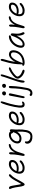

<svg xmlns="http://www.w3.org/2000/svg" viewBox="2531 -3331 1060 6162"><g transform="rotate(-90 3061.0 -250.0)"><path d="M221 10Q207 10 198 1Q189 -8 179 -27Q167 -52 159 -94.5Q151 -137 143.5 -188Q136 -239 128 -286Q117 -345 107 -377Q97 -409 89.5 -425Q82 -441 78.5 -450Q75 -459 77 -472Q78 -480 86 -486Q94 -492 109 -492Q137 -492 151 -473.5Q165 -455 172 -426.5Q179 -398 185 -366Q194 -319 201.5 -264Q209 -209 220 -158Q226 -124 236 -96Q262 -138 285 -179Q315 -235 343 -287Q371 -339 402.5 -385Q434 -431 476 -471Q489 -482 498 -488Q507 -494 521 -494Q530 -494 537.5 -489Q545 -484 548.5 -477Q552 -470 551 -462Q549 -453 544 -445.5Q539 -438 532 -431Q484 -386 452.5 -340.5Q421 -295 395 -246.5Q369 -198 340.5 -143.5Q312 -89 270 -25Q257 -6 246.5 2Q236 10 221 10Z M753 10Q694 10 655 -7Q616 -24 595 -55Q574 -86 569.5 -128Q565 -170 575 -220Q585 -268 612 -316.5Q639 -365 679 -405.5Q719 -446 768 -470.5Q817 -495 871 -495Q923 -495 955.5 -479.5Q988 -464 1000.5 -433Q1013 -402 1004 -354Q996 -314 972 -281.5Q948 -249 911.5 -226.5Q875 -204 830 -192Q785 -180 734 -180Q667 -180 646 -195Q641 -198 638 -201Q630 -161 637 -128Q643 -95 668.5 -75Q694 -55 743 -55Q794 -55 831 -69Q868 -83 894 -102Q920 -121 938 -135Q956 -149 968 -149Q982 -149 989 -139Q996 -129 992 -111Q988 -93 966 -72.5Q944 -52 909.5 -33Q875 -14 834.5 -2Q794 10 753 10ZM652 -249Q655 -249 658 -249Q669 -249 685 -245Q701 -241 734 -241Q789 -241 832.5 -256.5Q876 -272 903.5 -299.5Q931 -327 938 -363Q945 -396 930.5 -412.5Q916 -429 872 -429Q831 -429 793 -410.5Q755 -392 723 -360Q691 -328 669 -287Q659 -268 652 -249Z M1166 12Q1156 12 1149 4Q1142 -4 1139 -17.5Q1136 -31 1139 -47Q1152 -111 1163.5 -177Q1175 -243 1181.5 -299Q1188 -355 1186 -389Q1185 -412 1185.5 -425Q1186 -438 1188 -451Q1192 -468 1202.5 -479Q1213 -490 1228 -490Q1243 -490 1251 -472Q1259 -454 1258 -410Q1257 -369 1246 -298Q1247 -302 1249 -305Q1286 -377 1328 -419Q1370 -461 1412.5 -479Q1455 -497 1491 -497Q1511 -497 1517 -488.5Q1523 -480 1520 -469Q1518 -459 1509 -448.5Q1500 -438 1482 -436Q1430 -427 1390 -396.5Q1350 -366 1319.5 -317Q1289 -268 1265.5 -204Q1242 -140 1221 -64Q1213 -34 1206 -17.5Q1199 -1 1189.5 5.5Q1180 12 1166 12Z M1758 260Q1687 260 1640.5 242Q1594 224 1568.5 195Q1543 166 1535 133Q1527 100 1533 71Q1536 50 1551 34.5Q1566 19 1583 19Q1596 19 1601 27Q1606 35 1603 51Q1594 94 1612.5 127Q1631 160 1670.5 178Q1710 196 1763 196Q1826 196 1857 157.5Q1888 119 1903 48Q1915 -12 1917 -61.5Q1919 -111 1917 -155Q1914 -193 1913 -230Q1908 -222 1904 -215Q1877 -173 1844.5 -145.5Q1812 -118 1774 -104.5Q1736 -91 1694 -91Q1637 -91 1599 -111Q1561 -131 1546 -170Q1531 -209 1543 -267Q1552 -312 1578 -352.5Q1604 -393 1642 -425Q1680 -457 1724 -475.5Q1768 -494 1812 -494Q1861 -494 1887 -479.5Q1913 -465 1921 -443Q1921 -442 1922 -441Q1925 -449 1930 -454Q1939 -463 1958 -463Q1981 -463 1988 -441Q1995 -419 1992 -390Q1984 -325 1984.5 -273Q1985 -221 1986.5 -171.5Q1988 -122 1984.5 -64.5Q1981 -7 1966 71Q1947 163 1897 211.5Q1847 260 1758 260ZM1903 -366Q1898 -363 1894 -363Q1879 -363 1873.5 -373Q1868 -383 1864 -396.5Q1860 -410 1848.5 -420Q1837 -430 1810 -430Q1775 -430 1742 -416Q1709 -402 1681.5 -378.5Q1654 -355 1635 -325Q1616 -295 1609 -262Q1598 -210 1619 -182Q1640 -154 1697 -154Q1743 -154 1785.5 -180Q1828 -206 1863 -266Q1886 -306 1903 -366Z M2308 10Q2249 10 2210 -7Q2171 -24 2150 -55Q2129 -86 2124.5 -128Q2120 -170 2130 -220Q2140 -268 2167 -316.5Q2194 -365 2234 -405.5Q2274 -446 2323 -470.5Q2372 -495 2426 -495Q2478 -495 2510.5 -479.5Q2543 -464 2555.5 -433Q2568 -402 2559 -354Q2551 -314 2527 -281.5Q2503 -249 2466.5 -226.5Q2430 -204 2385 -192Q2340 -180 2289 -180Q2222 -180 2201 -195Q2196 -198 2193 -201Q2185 -161 2192 -128Q2198 -95 2223.5 -75Q2249 -55 2298 -55Q2349 -55 2386 -69Q2423 -83 2449 -102Q2475 -121 2493 -135Q2511 -149 2523 -149Q2537 -149 2544 -139Q2551 -129 2547 -111Q2543 -93 2521 -72.5Q2499 -52 2464.5 -33Q2430 -14 2389.5 -2Q2349 10 2308 10ZM2207 -249Q2210 -249 2213 -249Q2224 -249 2240 -245Q2256 -241 2289 -241Q2344 -241 2387.5 -256.5Q2431 -272 2458.5 -299.5Q2486 -327 2493 -363Q2500 -396 2485.5 -412.5Q2471 -429 2427 -429Q2386 -429 2348 -410.5Q2310 -392 2278 -360Q2246 -328 2224 -287Q2214 -268 2207 -249Z M2790 11Q2767 11 2746.5 4Q2726 -3 2711.5 -22Q2697 -41 2691 -77.5Q2685 -114 2689.5 -172.5Q2694 -231 2711 -317Q2729 -404 2745.5 -468.5Q2762 -533 2779 -586Q2796 -639 2814 -691Q2829 -730 2840.5 -745Q2852 -760 2865 -760Q2879 -760 2885 -746.5Q2891 -733 2884 -701Q2879 -674 2868.5 -641.5Q2858 -609 2843.5 -564Q2829 -519 2811.5 -454.5Q2794 -390 2775 -297Q2762 -228 2757.5 -182Q2753 -136 2756 -108Q2759 -80 2768.5 -68Q2778 -56 2791 -56Q2812 -56 2824 -60.5Q2836 -65 2844.5 -69.5Q2853 -74 2863 -74Q2877 -74 2880 -66Q2883 -58 2881 -45Q2877 -23 2849.5 -6Q2822 11 2790 11Z M3022 11Q3010 11 3002.5 2Q2995 -7 2992.5 -22Q2990 -37 2994 -53Q3010 -137 3021.5 -195Q3033 -253 3041 -296Q3049 -339 3056 -376.5Q3063 -414 3071 -456Q3073 -468 3078.5 -477Q3084 -486 3091.5 -491Q3099 -496 3110 -496Q3128 -496 3138.5 -483Q3149 -470 3145 -445Q3140 -422 3131 -379.5Q3122 -337 3110.5 -285Q3099 -233 3087 -181Q3075 -129 3065.5 -85.5Q3056 -42 3051 -17Q3049 -4 3041.5 3.5Q3034 11 3022 11ZM3144 -588Q3112 -588 3093.5 -608Q3075 -628 3081 -657Q3086 -680 3106 -696Q3126 -712 3150 -712Q3173 -712 3187.5 -701Q3202 -690 3207 -672.5Q3212 -655 3208 -636Q3205 -620 3189.5 -604Q3174 -588 3144 -588Z M3156 260Q3122 260 3100.5 251.5Q3079 243 3069.5 229Q3060 215 3063 200Q3066 186 3075.5 179Q3085 172 3099 172Q3108 172 3115 175.5Q3122 179 3129 183.5Q3136 188 3144 191.5Q3152 195 3164 195Q3195 195 3219 164Q3243 133 3256 72Q3280 -53 3291 -142.5Q3302 -232 3304.5 -293Q3307 -354 3307.5 -393.5Q3308 -433 3313 -457Q3317 -478 3329 -487Q3341 -496 3352 -496Q3366 -496 3375 -486.5Q3384 -477 3383 -444Q3380 -355 3372 -269Q3364 -183 3351.5 -96Q3339 -9 3320 83Q3301 182 3257.5 221Q3214 260 3156 260ZM3386 -588Q3354 -588 3335.5 -608Q3317 -628 3323 -657Q3328 -680 3348 -696Q3368 -712 3392 -712Q3415 -712 3429.5 -701Q3444 -690 3449 -672.5Q3454 -655 3450 -636Q3447 -620 3431.5 -604Q3416 -588 3386 -588Z M3870 7Q3841 7 3805 -7Q3769 -21 3733.5 -45.5Q3698 -70 3670 -101Q3642 -132 3627.5 -166Q3613 -200 3620 -233Q3626 -263 3654 -298.5Q3682 -334 3722.5 -368.5Q3763 -403 3807 -432Q3851 -461 3889 -478Q3927 -495 3950 -495Q3967 -495 3974.5 -488.5Q3982 -482 3979 -468Q3976 -452 3963.5 -442Q3951 -432 3929 -424Q3890 -409 3848.5 -383Q3807 -357 3771 -327Q3735 -297 3711.5 -270Q3688 -243 3685 -225Q3682 -208 3698 -179Q3714 -150 3752 -120Q3790 -90 3852 -68Q3889 -55 3898.5 -43.5Q3908 -32 3905 -19Q3903 -7 3894 0Q3885 7 3870 7ZM3522 10Q3510 10 3501 -0.5Q3492 -11 3490 -38.5Q3488 -66 3498 -117Q3507 -158 3528 -225.5Q3549 -293 3577.5 -375Q3606 -457 3635 -541Q3654 -593 3663.5 -623Q3673 -653 3678 -670.5Q3683 -688 3686 -701Q3689 -714 3695 -731Q3701 -745 3710.5 -752Q3720 -759 3734 -759Q3749 -759 3752.5 -741Q3756 -723 3745 -676.5Q3734 -630 3704 -544Q3678 -470 3659 -417.5Q3640 -365 3626.5 -327Q3613 -289 3603 -258Q3593 -227 3585.5 -197Q3578 -167 3570 -129Q3564 -98 3562 -74Q3560 -50 3554 -25Q3551 -7 3542.5 1.5Q3534 10 3522 10Z M4136 10Q4116 10 4096 7Q4076 4 4060.5 -2Q4045 -8 4037 -17.5Q4029 -27 4032 -41Q4035 -54 4042.5 -60.5Q4050 -67 4061 -67Q4069 -67 4081 -64Q4081 -65 4081 -66Q4077 -82 4077 -110Q4078 -165 4082.5 -220Q4087 -275 4093.5 -323Q4100 -371 4107 -404Q4119 -466 4130.5 -511Q4142 -556 4152 -590.5Q4162 -625 4170.5 -655.5Q4179 -686 4186 -718Q4189 -734 4198.5 -746.5Q4208 -759 4222 -759Q4237 -759 4246 -742Q4255 -725 4249 -693Q4242 -660 4233.5 -631Q4225 -602 4215.5 -569.5Q4206 -537 4195 -493.5Q4184 -450 4172 -388Q4163 -348 4157 -298Q4156 -292 4155 -286Q4181 -341 4211 -380Q4258 -440 4305.5 -466.5Q4353 -493 4390 -493Q4441 -493 4475.5 -471.5Q4510 -450 4523 -404Q4536 -358 4522 -285Q4508 -215 4470 -160.5Q4432 -106 4378.5 -68Q4325 -30 4262 -10Q4199 10 4136 10ZM4112 -56Q4120 -55 4127 -55Q4186 -55 4240.5 -70.5Q4295 -86 4339.5 -116Q4384 -146 4414.5 -191Q4445 -236 4457 -294Q4463 -328 4461 -358.5Q4459 -389 4441.5 -408Q4424 -427 4386 -427Q4337 -427 4292 -382.5Q4247 -338 4206 -259Q4165 -180 4127 -78Q4120 -62 4112 -56Z M4719 10Q4676 10 4649 -11.5Q4622 -33 4613 -72Q4604 -111 4614 -163Q4623 -210 4646.5 -257.5Q4670 -305 4704.5 -347.5Q4739 -390 4782 -423Q4825 -456 4873 -475Q4921 -494 4972 -494Q4990 -494 5000 -485.5Q5010 -477 5007 -460Q5005 -449 4996.5 -441Q4988 -433 4971 -431Q4899 -421 4838.5 -381Q4778 -341 4738 -283.5Q4698 -226 4685 -163Q4678 -131 4678 -105Q4678 -87 4683 -64Q4685 -62 4687 -62Q4700 -54 4728 -54Q4796 -54 4865 -142Q4934 -230 4994 -397Q5001 -414 5010.5 -424Q5020 -434 5035 -434Q5055 -434 5064.5 -416Q5074 -398 5070 -368Q5062 -300 5060.5 -246.5Q5059 -193 5069 -146.5Q5079 -100 5105 -51Q5110 -42 5109.5 -32Q5109 -22 5104 -13Q5099 -4 5091.5 1.5Q5084 7 5075 7Q5062 7 5054.5 1.5Q5047 -4 5042 -14Q5027 -41 5016 -71.5Q5005 -102 4999.5 -142Q4994 -182 4997 -238Q4997 -244 4998 -250Q4984 -220 4970 -194Q4930 -121 4886 -76Q4842 -31 4799.5 -10.5Q4757 10 4719 10Z M5264 12Q5254 12 5247 4Q5240 -4 5237 -17.5Q5234 -31 5237 -47Q5250 -111 5261.5 -177Q5273 -243 5279.5 -299Q5286 -355 5284 -389Q5283 -412 5283.5 -425Q5284 -438 5286 -451Q5290 -468 5300.5 -479Q5311 -490 5326 -490Q5341 -490 5349 -472Q5357 -454 5356 -410Q5355 -369 5344 -298Q5345 -302 5347 -305Q5384 -377 5426 -419Q5468 -461 5510.5 -479Q5553 -497 5589 -497Q5609 -497 5615 -488.5Q5621 -480 5618 -469Q5616 -459 5607 -448.5Q5598 -438 5580 -436Q5528 -427 5488 -396.5Q5448 -366 5417.5 -317Q5387 -268 5363.5 -204Q5340 -140 5319 -64Q5311 -34 5304 -17.5Q5297 -1 5287.5 5.5Q5278 12 5264 12Z M5805 10Q5726 10 5682.5 -19.5Q5639 -49 5626.5 -101Q5614 -153 5627 -220Q5637 -268 5664 -316.5Q5691 -365 5731 -405.5Q5771 -446 5820 -470.5Q5869 -495 5923 -495Q5975 -495 6007.5 -479.5Q6040 -464 6052.5 -433Q6065 -402 6056 -354Q6046 -300 6007.5 -261Q5969 -222 5911.5 -201Q5854 -180 5786 -180Q5719 -180 5698 -195Q5693 -198 5690 -201Q5682 -161 5689 -128Q5695 -95 5720.5 -75Q5746 -55 5795 -55Q5846 -55 5883 -69Q5920 -83 5946 -102Q5972 -121 5990 -135Q6008 -149 6020 -149Q6034 -149 6041 -139Q6048 -129 6044 -111Q6040 -93 6018 -72.5Q5996 -52 5961.5 -33Q5927 -14 5886.5 -2Q5846 10 5805 10ZM5704 -249Q5707 -249 5710 -249Q5721 -249 5737 -245Q5753 -241 5786 -241Q5841 -241 5884.5 -256.5Q5928 -272 5955.5 -299.5Q5983 -327 5990 -363Q5997 -396 5982.5 -412.5Q5968 -429 5924 -429Q5883 -429 5845 -410.5Q5807 -392 5775 -360Q5743 -328 5721 -287Q5711 -268 5704 -249Z"/></g></svg>

Font: Shantell Sans Light Light
Style: Italic
Weight: 300
Italic angle: -11°
Version: Version 1.008;[ac192a2d6]